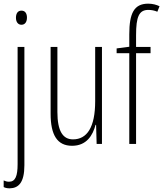

<svg xmlns="http://www.w3.org/2000/svg" viewBox="-24 -785 890 1047"><path d="M63 -688C63 -667 73 -650 93 -650C112 -650 123 -665 123 -689C123 -709 115 -727 93 -727C71 -727 63 -709 63 -688ZM29 242C77 241 109 211 109 116V-529H72V110C72 175 60 206 25 206C15 206 4 203 -4 199V235C3 239 14 242 29 242Z M532 -529H495V-233C495 -90 450 -25 374 -25C319 -25 289 -70 289 -174V-529H252V-165C252 -49 288 10 369 10C448 10 482 -47 497 -104H500L503 0H532Z M797 -495V-529H718V-593C718 -694 734 -731 785 -731C801 -731 818 -728 834 -721L846 -751C829 -759 809 -765 784 -765C706 -765 681 -711 681 -598V-530L612 -521V-495H681V0H718V-495Z"/></svg>

Font: Noto Sans Telugu ExtraCondensed ExtraLight
Style: Regular
Weight: 200
Width: 2
Designer: Jelle Bosma - Monotype Design Team
Foundry: Monotype Imaging Inc.
Version: Version 2.005